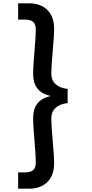

<svg xmlns="http://www.w3.org/2000/svg" viewBox="-20 -956 556 1164"><path d="M90 89V188H157C248 188 308 132 308 37C308 1 305 -47 299 -107C294 -171 291 -215 291 -239C291 -291 326 -324 390 -331V-417C326 -424 291 -457 291 -509C291 -533 294 -577 299 -641C305 -701 308 -749 308 -785C308 -880 248 -936 157 -936H90V-837H134C177 -837 197 -819 197 -776C197 -760 196 -739 194 -712C192 -685 191 -666 190 -655C184 -594 181 -544 181 -505C181 -437 214 -390 285 -375V-373C214 -358 181 -311 181 -243C181 -204 184 -154 190 -93C191 -82 192 -63 194 -36C196 -9 197 12 197 28C197 71 177 89 134 89Z"/></svg>

Font: Poppins Medium
Style: Regular
Weight: 500
Designer: Ninad Kale (Devanagari), Jonny Pinhorn (Latin)
Foundry: Indian Type Foundry
Version: 4.004